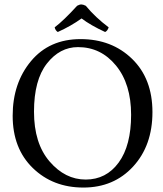

<svg xmlns="http://www.w3.org/2000/svg" viewBox="-20 -834 734 864"><path d="M331 -622Q249 -622 191 -548Q133 -474 133 -331.5Q133 -189 203 -107.5Q273 -26 365.5 -26Q458 -26 514 -102.5Q570 -179 570 -317.5Q570 -456 502 -539Q434 -622 331 -622ZM342.5 -658Q483 -658 574.5 -569Q666 -480 666 -329.5Q666 -179 579 -84.5Q492 10 355 10Q218 10 127.5 -78Q37 -166 37 -313Q37 -460 119.5 -559Q202 -658 342.5 -658ZM366 -808Q410 -755 469 -711Q464 -695 453 -690Q388 -720 347 -751Q300 -717 240 -690Q229 -697 226 -711Q267 -742 327 -808Q338 -814 346 -814Q354 -814 366 -808Z"/></svg>

Font: Ponomar Unicode TT
Style: Regular
Weight: 400
Designer: Vladislav V. Dorosh, Yuri A.W. Shardt, Nikita Simmons, Aleksandr Andreev
Foundry: Ponomar Project
Version: 1.1